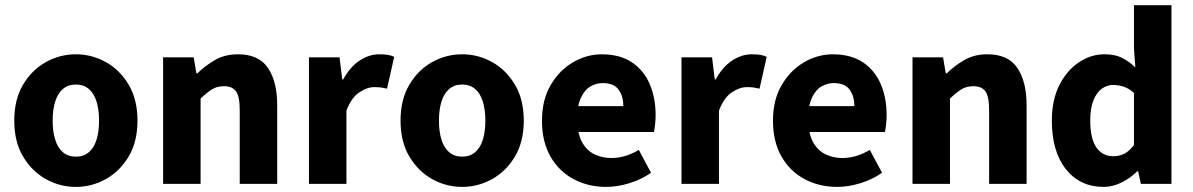

<svg xmlns="http://www.w3.org/2000/svg" viewBox="-20 -721 4679 753"><path d="M277.5 12Q214.8 12 159.7 -18.7Q104.6 -49.5 70.2 -107.5Q35.9 -165.6 35.9 -247.9Q35.9 -330.4 70.2 -388.5Q104.6 -446.7 159.7 -477.4Q214.8 -508.1 277.5 -508.1Q340.3 -508.1 395.3 -477.4Q450.3 -446.7 484.8 -388.5Q519.2 -330.4 519.2 -247.9Q519.2 -165.6 484.8 -107.5Q450.3 -49.5 395.3 -18.7Q340.3 12 277.5 12ZM277.5 -106.6Q307.9 -106.6 328.3 -123.9Q348.7 -141.2 358.6 -173.1Q368.5 -205 368.5 -247.9Q368.5 -290.8 358.6 -322.8Q348.7 -354.7 328.3 -372.1Q307.9 -389.5 277.5 -389.5Q247.1 -389.5 226.8 -372.1Q206.5 -354.7 196.5 -322.8Q186.5 -290.8 186.5 -247.9Q186.5 -205 196.5 -173.1Q206.5 -141.2 226.8 -123.9Q247.1 -106.6 277.5 -106.6Z M619.7 0V-496.1H739.6L750.2 -433.3H753.9Q785.3 -463.9 823.9 -486Q862.6 -508.1 913.3 -508.1Q994.7 -508.1 1030.9 -454.6Q1067.2 -401 1067.2 -308V0H920.2V-289.2Q920.2 -342.8 905.5 -362.9Q890.9 -382.9 858.5 -382.9Q830.8 -382.9 811.1 -370.4Q791.4 -358 766.7 -334.7V0Z M1191.7 0V-496.1H1311.6L1322.2 -409.4H1325.9Q1353 -459.2 1390.7 -483.7Q1428.4 -508.1 1466.8 -508.1Q1487.9 -508.1 1501.8 -505.7Q1515.6 -503.3 1526 -498.1L1497.9 -373.3Q1485.6 -376.3 1475 -377.8Q1464.4 -379.3 1448 -379.3Q1419.9 -379.3 1389.3 -359Q1358.6 -338.7 1338.7 -287.5V0Z M1792.5 12Q1729.8 12 1674.7 -18.7Q1619.6 -49.5 1585.2 -107.5Q1550.9 -165.6 1550.9 -247.9Q1550.9 -330.4 1585.2 -388.5Q1619.6 -446.7 1674.7 -477.4Q1729.8 -508.1 1792.5 -508.1Q1855.3 -508.1 1910.3 -477.4Q1965.3 -446.7 1999.8 -388.5Q2034.2 -330.4 2034.2 -247.9Q2034.2 -165.6 1999.8 -107.5Q1965.3 -49.5 1910.3 -18.7Q1855.3 12 1792.5 12ZM1792.5 -106.6Q1822.9 -106.6 1843.3 -123.9Q1863.7 -141.2 1873.6 -173.1Q1883.5 -205 1883.5 -247.9Q1883.5 -290.8 1873.6 -322.8Q1863.7 -354.7 1843.3 -372.1Q1822.9 -389.5 1792.5 -389.5Q1762.1 -389.5 1741.8 -372.1Q1721.5 -354.7 1711.5 -322.8Q1701.5 -290.8 1701.5 -247.9Q1701.5 -205 1711.5 -173.1Q1721.5 -141.2 1741.8 -123.9Q1762.1 -106.6 1792.5 -106.6Z M2357.4 12Q2286.1 12 2228.9 -18.8Q2171.8 -49.6 2138.6 -107.6Q2105.5 -165.7 2105.5 -248.2Q2105.5 -328.8 2139.4 -386.9Q2173.2 -444.9 2226.9 -476.5Q2280.6 -508 2340.2 -508Q2411.2 -508 2458.1 -476.6Q2505.1 -445.2 2528.1 -391.3Q2551.2 -337.4 2551.2 -270Q2551.2 -250.6 2549.1 -232.6Q2547.1 -214.5 2544.6 -203.3H2219.5L2218.4 -304.7H2424.6Q2424.6 -344.3 2405.9 -369.7Q2387.2 -395.2 2343.4 -395.2Q2319.3 -395.2 2296.1 -382.2Q2273 -369.1 2258 -337Q2243 -305 2244.2 -248.2Q2245.3 -191.9 2264.7 -159.9Q2284.2 -127.9 2314.1 -114.6Q2344 -101.3 2377 -101.3Q2405.6 -101.3 2432.4 -109.4Q2459.2 -117.6 2485.4 -133L2533.2 -43.4Q2495.8 -17.1 2448.7 -2.6Q2401.6 12 2357.4 12Z M2652.7 0V-496.1H2772.6L2783.2 -409.4H2786.9Q2814 -459.2 2851.7 -483.7Q2889.4 -508.1 2927.8 -508.1Q2948.9 -508.1 2962.8 -505.7Q2976.6 -503.3 2987 -498.1L2958.9 -373.3Q2946.6 -376.3 2936 -377.8Q2925.4 -379.3 2909 -379.3Q2880.9 -379.3 2850.3 -359Q2819.6 -338.7 2799.7 -287.5V0Z M3263.4 12Q3192.1 12 3134.9 -18.8Q3077.8 -49.6 3044.6 -107.6Q3011.5 -165.7 3011.5 -248.2Q3011.5 -328.8 3045.4 -386.9Q3079.2 -444.9 3132.9 -476.5Q3186.6 -508 3246.2 -508Q3317.2 -508 3364.1 -476.6Q3411.1 -445.2 3434.1 -391.3Q3457.2 -337.4 3457.2 -270Q3457.2 -250.6 3455.1 -232.6Q3453.1 -214.5 3450.6 -203.3H3125.5L3124.4 -304.7H3330.6Q3330.6 -344.3 3311.9 -369.7Q3293.2 -395.2 3249.4 -395.2Q3225.3 -395.2 3202.1 -382.2Q3179 -369.1 3164 -337Q3149 -305 3150.2 -248.2Q3151.3 -191.9 3170.7 -159.9Q3190.2 -127.9 3220.1 -114.6Q3250 -101.3 3283 -101.3Q3311.6 -101.3 3338.4 -109.4Q3365.2 -117.6 3391.4 -133L3439.2 -43.4Q3401.8 -17.1 3354.7 -2.6Q3307.6 12 3263.4 12Z M3558.7 0V-496.1H3678.6L3689.2 -433.3H3692.9Q3724.3 -463.9 3762.9 -486Q3801.6 -508.1 3852.3 -508.1Q3933.7 -508.1 3969.9 -454.6Q4006.2 -401 4006.2 -308V0H3859.2V-289.2Q3859.2 -342.8 3844.5 -362.9Q3829.9 -382.9 3797.5 -382.9Q3769.8 -382.9 3750.1 -370.4Q3730.4 -358 3705.7 -334.7V0Z M4308.1 12Q4215.6 12 4160.4 -57.4Q4105.2 -126.9 4105.2 -247.9Q4105.2 -329 4134.7 -387.2Q4164.2 -445.3 4211.4 -476.7Q4258.7 -508.1 4310.9 -508.1Q4352.5 -508.1 4380.2 -494.3Q4407.9 -480.4 4432.6 -456.4L4427.3 -531.5V-700.6H4574.3V0H4454.3L4443.7 -49.2H4440.1Q4414.2 -23.3 4379.2 -5.6Q4344.1 12 4308.1 12ZM4346.4 -108.3Q4370.2 -108.3 4389.9 -118.3Q4409.5 -128.4 4427.3 -152.7V-356.4Q4407.9 -374.3 4386.9 -381.1Q4365.9 -387.8 4345.2 -387.8Q4321.4 -387.8 4301.1 -373.1Q4280.7 -358.3 4268.3 -327.5Q4255.8 -296.7 4255.8 -249.5Q4255.8 -176.9 4280 -142.6Q4304.1 -108.3 4346.4 -108.3Z"/></svg>

Font: SourceSans3VF
Style: Regular
Weight: 200
Designer: Paul D. Hunt
Foundry: Adobe
Version: Version 3.052;hotconv 1.1.0;makeotfexe 2.6.0